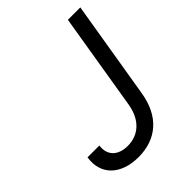

<svg xmlns="http://www.w3.org/2000/svg" viewBox="-209 -839 962 962"><g transform="rotate(-45 271.5 -358.5)"><path d="M441.8 -727.3 356.5 -210.2C340.9 -119.3 285.2 -68.2 207.4 -68.2C139.9 -68.2 99.1 -106.2 108 -170.5H24.1C6.7 -59.3 83.8 9.9 206 9.9C333.8 9.9 420.5 -65.3 443.2 -204.5L529.8 -727.3Z"/></g></svg>

Font: Margiela Sans
Style: Italic
Weight: 400
Italic angle: -9.39999°
Designer: Stefan Endress, Andreas Faust
Version: Version 1.100;FEAKit 1.0